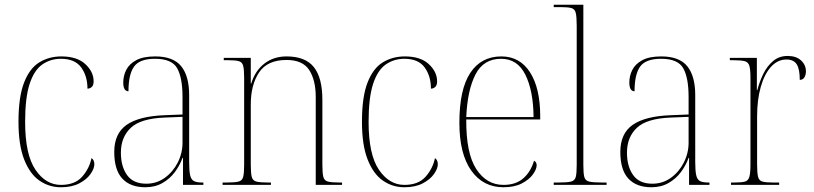

<svg xmlns="http://www.w3.org/2000/svg" viewBox="-20 -780 3433 810"><path d="M237 10Q187 10 146.5 -18Q106 -46 82 -107Q58 -168 58 -266Q58 -371 81.5 -431.5Q105 -492 146 -517Q187 -542 239 -542Q305 -542 340 -509.5Q375 -477 375 -437Q375 -420 367 -413Q359 -406 349 -406Q349 -459 322.5 -495.5Q296 -532 237 -532Q193 -532 158.5 -508Q124 -484 105 -426Q86 -368 86 -266Q86 -128 129.5 -64Q173 0 237 0Q296 0 326.5 -34.5Q357 -69 366 -113Q378 -105 378 -87Q378 -69 362 -46Q346 -23 314.5 -6.5Q283 10 237 10Z M593 10Q530 10 496 -26.5Q462 -63 462 -139Q462 -217 514.5 -253.5Q567 -290 675 -294L750 -297V-371Q750 -452 727.5 -492Q705 -532 634 -532Q569 -532 545.5 -499Q522 -466 522 -395Q500 -395 500 -432Q500 -460 512.5 -485Q525 -510 554.5 -526Q584 -542 635 -542Q711 -542 744.5 -500.5Q778 -459 778 -379V-97Q778 -60 782 -41.5Q786 -23 797.5 -16.5Q809 -10 833 -10H838V0H752V-114H750Q739 -83 718 -54.5Q697 -26 665.5 -8Q634 10 593 10ZM597 -5Q641 -5 675.5 -30Q710 -55 730 -94.5Q750 -134 750 -178V-287L674 -284Q573 -280 531.5 -240.5Q490 -201 490 -136Q490 -78 516 -41.5Q542 -5 597 -5Z M919 0V-10H937Q971 -10 986.5 -14Q1002 -18 1006 -34Q1010 -50 1010 -85V-452Q1010 -486 1006 -502Q1002 -518 987.5 -522Q973 -526 943 -526H924V-536H1038V-428H1040Q1056 -481 1095 -511.5Q1134 -542 1189 -542Q1268 -542 1304 -497Q1340 -452 1340 -359V-85Q1340 -50 1344 -34Q1348 -18 1363.5 -14Q1379 -10 1412 -10H1423V0H1312V-371Q1312 -442 1284.5 -484.5Q1257 -527 1189 -527Q1108 -527 1073 -474.5Q1038 -422 1038 -340V-85Q1038 -50 1042 -34Q1046 -18 1061.5 -14Q1077 -10 1111 -10H1123V0Z M1686 10Q1636 10 1595.5 -18Q1555 -46 1531 -107Q1507 -168 1507 -266Q1507 -371 1530.5 -431.5Q1554 -492 1595 -517Q1636 -542 1688 -542Q1754 -542 1789 -509.5Q1824 -477 1824 -437Q1824 -420 1816 -413Q1808 -406 1798 -406Q1798 -459 1771.5 -495.5Q1745 -532 1686 -532Q1642 -532 1607.5 -508Q1573 -484 1554 -426Q1535 -368 1535 -266Q1535 -128 1578.5 -64Q1622 0 1686 0Q1745 0 1775.5 -34.5Q1806 -69 1815 -113Q1827 -105 1827 -87Q1827 -69 1811 -46Q1795 -23 1763.5 -6.5Q1732 10 1686 10Z M2104 10Q2018 10 1968 -60.5Q1918 -131 1918 -262Q1918 -403 1964 -472.5Q2010 -542 2095 -542Q2173 -542 2216 -475Q2259 -408 2259 -290V-276H1947Q1946 -133 1989.5 -66.5Q2033 0 2104 0Q2156 0 2187.5 -27.5Q2219 -55 2233 -102Q2244 -96 2244 -83Q2244 -66 2228 -44Q2212 -22 2181 -6Q2150 10 2104 10ZM2231 -286Q2230 -397 2196.5 -464.5Q2163 -532 2094 -532Q2020 -532 1986 -466Q1952 -400 1947 -286Z M2316 0V-10H2336Q2373 -10 2389 -14Q2405 -18 2409 -33.5Q2413 -49 2413 -84V-672Q2413 -709 2409 -725.5Q2405 -742 2390.5 -746Q2376 -750 2346 -750H2316V-760H2441V-84Q2441 -49 2445 -33.5Q2449 -18 2465.5 -14Q2482 -10 2519 -10H2539V0Z M2728 10Q2665 10 2631 -26.5Q2597 -63 2597 -139Q2597 -217 2649.5 -253.5Q2702 -290 2810 -294L2885 -297V-371Q2885 -452 2862.5 -492Q2840 -532 2769 -532Q2704 -532 2680.5 -499Q2657 -466 2657 -395Q2635 -395 2635 -432Q2635 -460 2647.5 -485Q2660 -510 2689.5 -526Q2719 -542 2770 -542Q2846 -542 2879.5 -500.5Q2913 -459 2913 -379V-97Q2913 -60 2917 -41.5Q2921 -23 2932.5 -16.5Q2944 -10 2968 -10H2973V0H2887V-114H2885Q2874 -83 2853 -54.5Q2832 -26 2800.5 -8Q2769 10 2728 10ZM2732 -5Q2776 -5 2810.5 -30Q2845 -55 2865 -94.5Q2885 -134 2885 -178V-287L2809 -284Q2708 -280 2666.5 -240.5Q2625 -201 2625 -136Q2625 -78 2651 -41.5Q2677 -5 2732 -5Z M3064 0V-10H3079Q3109 -10 3123 -14Q3137 -18 3141.5 -34.5Q3146 -51 3146 -87V-451Q3146 -486 3141.5 -502Q3137 -518 3121.5 -522Q3106 -526 3071 -526H3059V-536H3173V-400H3175Q3184 -435 3200 -468Q3216 -501 3241.5 -522.5Q3267 -544 3303 -544Q3339 -544 3359.5 -525Q3380 -506 3380 -479Q3380 -464 3373.5 -453.5Q3367 -443 3354 -443Q3354 -489 3341 -509Q3328 -529 3298 -529Q3261 -529 3233 -498.5Q3205 -468 3189.5 -413.5Q3174 -359 3174 -289V-87Q3174 -51 3178 -34.5Q3182 -18 3196.5 -14Q3211 -10 3241 -10H3267V0Z"/></svg>

Font: Noto Serif Display SemiCondensed Thin
Style: Regular
Weight: 100
Width: 4
Designer: Monotype Design Team
Foundry: Monotype Imaging Inc.
Version: Version 2.009